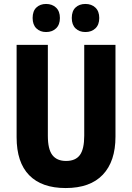

<svg xmlns="http://www.w3.org/2000/svg" viewBox="-20 -941 667 971"><path d="M564 -250Q564 -125 500 -57.5Q436 10 312 10Q191 10 127.5 -55Q64 -120 64 -247V-714H222V-254Q222 -186 245 -156.5Q268 -127 314 -127Q362 -127 384 -157Q406 -187 406 -255V-714H564ZM145 -850Q145 -885 164 -903Q183 -921 213 -921Q244 -921 263.5 -902.5Q283 -884 283 -850Q283 -816 263.5 -797.5Q244 -779 213 -779Q183 -779 164 -797.5Q145 -816 145 -850ZM343 -850Q343 -885 362 -903Q381 -921 412 -921Q443 -921 462.5 -902.5Q482 -884 482 -850Q482 -816 462.5 -797.5Q443 -779 412 -779Q381 -779 362 -797.5Q343 -816 343 -850Z"/></svg>

Font: Noto Sans Hebrew Condensed ExtraBold
Style: Regular
Weight: 800
Width: 3
Designer: Monotype Design Team
Foundry: Monotype Imaging Inc.
Version: Version 2.004; ttfautohint (v1.8.4.7-5d5b)